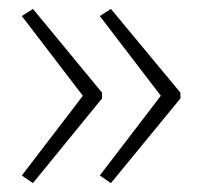

<svg xmlns="http://www.w3.org/2000/svg" viewBox="-20 -585 453 431"><path d="M385 -364 229 -174 204 -191 341 -370 204 -549 229 -565 385 -377ZM209 -364 54 -174 29 -191 166 -370 29 -549 54 -565 209 -377Z"/></svg>

Font: Noto Sans Kannada UI ExtraLight
Style: Regular
Weight: 200
Designer: Jelle Bosma - Monotype Design Team
Foundry: Monotype Imaging Inc.
Version: Version 2.005; ttfautohint (v1.8.4.7-5d5b)